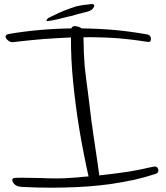

<svg xmlns="http://www.w3.org/2000/svg" viewBox="-20 -916 804 931"><path d="M326.2 -778.3Q330.1 -791 346.7 -789.1Q364.3 -787.1 376 -778.3Q457 -777.3 537.1 -770.5Q618.2 -762.7 694.3 -749Q711.9 -745.1 711.9 -727.5Q711.9 -710 695.3 -712.9Q617.2 -725.6 540 -731.4Q461.9 -736.3 384.8 -735.4Q385.7 -651.4 390.6 -594.7Q396.5 -539.1 405.3 -475.6Q405.3 -475.6 405.3 -475.6Q409.2 -447.3 413.1 -414.1Q417 -381.8 421.9 -341.8Q422.9 -334 423.8 -325.2Q425.8 -316.4 426.8 -306.6Q426.8 -306.6 426.8 -306.6Q429.7 -287.1 432.6 -263.7Q436.5 -241.2 439.5 -217.8Q446.3 -173.8 452.1 -132.8Q458 -91.8 460.9 -70.3Q460.9 -69.3 460.9 -68.4Q460.9 -66.4 460.9 -65.4Q524.4 -72.3 585.9 -81.1Q646.5 -89.8 721.7 -107.4Q742.2 -112.3 747.1 -95.7Q748 -92.8 748 -89.8Q748 -78.1 735.4 -73.2Q685.5 -56.6 629.9 -43.9Q574.2 -32.2 515.6 -23.4Q406.2 -8.8 293.9 -6.8Q262.7 -5.9 232.4 -5.9Q154.3 -5.9 85 -9.8Q53.7 -11.7 43 -32.2Q32.2 -52.7 55.7 -53.7Q85.9 -54.7 117.2 -53.7Q147.5 -52.7 177.7 -52.7Q216.8 -50.8 253.9 -50.8Q291 -50.8 325.2 -53.7Q333 -53.7 340.8 -54.7Q348.6 -55.7 356.4 -55.7Q370.1 -57.6 383.8 -58.6Q396.5 -59.6 409.2 -60.5Q409.2 -60.5 409.2 -60.5Q409.2 -60.5 409.2 -61.5Q397.5 -112.3 386.7 -168.9Q375 -226.6 365.2 -286.1Q346.7 -398.4 335 -514.6Q323.2 -630.9 324.2 -734.4Q256.8 -731.4 189.5 -726.6Q121.1 -720.7 53.7 -712.9Q29.3 -707 12.7 -725.6Q6.8 -733.4 6.8 -738.3Q6.8 -747.1 21.5 -751Q94.7 -763.7 171.9 -770.5Q248 -777.3 326.2 -778.3ZM376 -890.6Q389.6 -892.6 417 -895.5Q420.9 -896.5 423.8 -896.5Q442.4 -896.5 434.6 -880.9Q425.8 -864.3 400.4 -858.4Q374 -852.5 357.4 -847.7Q343.8 -843.8 331.1 -839.8Q318.4 -836.9 304.7 -834Q282.2 -829.1 257.8 -822.3Q232.4 -816.4 210 -813.5Q203.1 -812.5 207 -820.3Q210.9 -827.1 214.8 -829.1Q241.2 -841.8 267.6 -854.5Q293.9 -866.2 322.3 -876Q335 -880.9 348.6 -884.8Q362.3 -887.7 376 -890.6Z"/></svg>

Font: Mrs Husband
Style: Regular
Weight: 400
Version: Version 1.0